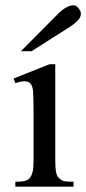

<svg xmlns="http://www.w3.org/2000/svg" viewBox="-20 -701 324 721"><path d="M256.3 0H37.6V-18.6Q62 -18.6 74 -21.7Q85.9 -24.9 92.8 -33.7Q99.1 -42 102.5 -55.9Q106 -69.8 106 -101.1V-273.4Q106 -333.5 104.2 -356.9Q102.5 -380.4 92.8 -388.7Q77.6 -402.8 37.6 -388.7L31.2 -406.2L166.5 -460H187.5V-101.1Q187.5 -71.3 190.2 -56.4Q192.9 -41.5 199.2 -34.7Q209 -23.9 219.2 -21.2Q229.5 -18.6 256.3 -18.6ZM283.7 -649.4Q283.7 -635.3 271.2 -623Q258.8 -610.8 243.2 -600.6L98.6 -508.8H58.6L197.3 -648.4Q210 -661.6 225.8 -671.4Q241.7 -681.2 257.8 -681.2Q265.6 -681.2 274.7 -670.4Q283.7 -659.7 283.7 -649.4Z"/></svg>

Font: BabelStone Roman
Style: Regular
Weight: 400
Designer: Walt Agee, Victor Gaultney, Peter Martin, Debbi Hosken, Becca Hirsbrunner (SIL); Andrew West (BabelStone)
Foundry: BabelStone
Version: Version 16.000